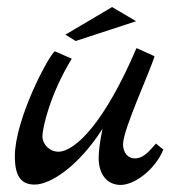

<svg xmlns="http://www.w3.org/2000/svg" viewBox="-20 -516 500 543"><path d="M421 -110C403 -90 387 -68 361 -68C342 -68 328 -84 328 -108C328 -150 405 -315 417 -357L366 -380C277 -171 193 -87 145 -87C121 -87 100 -107 100 -131C100 -153 121 -249 183 -350L135 -371C115 -355 22 -177 22 -74C22 -17 40 6 78 6C124 6 204 -48 270 -152C262 -114 259 -86 259 -69C259 -23 283 7 321 7C360 7 418 -35 442 -93ZM365 -456 297 -496 165 -418 194 -400Z"/></svg>

Font: Marck Script
Style: Regular
Weight: 400
Designer: Denis Masharov, Marck Fogel
Foundry: Denis Masharov
Version: Version 1.002